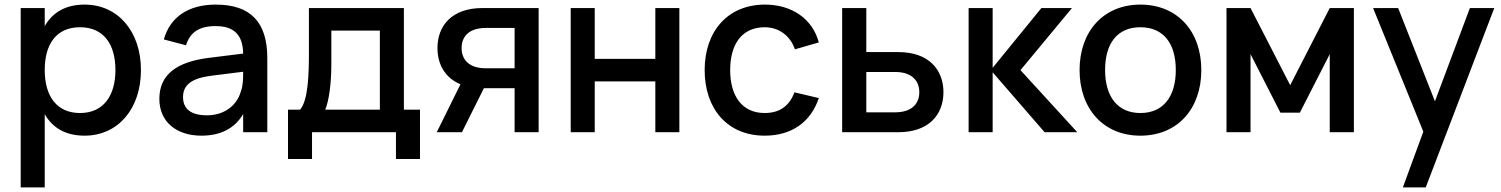

<svg xmlns="http://www.w3.org/2000/svg" viewBox="-20 -575 6526 835"><path d="M174.5 240V-78.5C208 -20 263.5 15 348 15C493 15 593 -101.5 593 -270.5C593 -437.5 493.5 -555 348 -555C264 -555 208 -520 174.5 -461.5V-540H70V240ZM328 -83.5C227 -83.5 174.5 -156.5 174.5 -270.5C174.5 -380.5 223 -456.5 328 -456.5C430 -456.5 482 -383.5 482 -270.5C482 -160 431 -83.5 328 -83.5Z M918.5 -555C800 -555 720 -501.5 692.5 -403.5L789 -378C806.5 -435 847 -461.5 917.5 -461.5C997 -461.5 1036 -424.5 1037.5 -342L889 -323.5C752.5 -306.5 673 -253.5 673 -145C673 -47.5 744.5 15 856 15C940 15 1001 -17 1037.5 -79V0H1142.5V-322.5C1142.5 -479.5 1069 -555 918.5 -555ZM1037.5 -263V-259.5C1037.5 -235.5 1037.5 -203.5 1027.5 -177.5C1010.5 -116 955 -73.5 880 -73.5C811.5 -73.5 776 -100.5 776 -153C776 -206.5 814.5 -235.5 902 -246Z M1232.5 116.5H1337V0H1702V116.5H1806.5V-98H1736.5V-540H1323.5V-348.5C1323.5 -249.5 1320 -138 1285 -98H1232.5ZM1394.5 -98C1411 -138.5 1421 -212 1421 -295.5V-442H1632V-98Z M1989 0 2084.5 -191.5H2218V0H2322.5V-540H2078C1945.5 -540 1882.5 -463.5 1882.5 -366C1882.5 -296 1915 -236.5 1982.5 -208.5L1879.5 0ZM2218 -453.5V-278H2093C2019.5 -278 1987.5 -316 1987.5 -366C1987.5 -416 2019.5 -453.5 2093 -453.5Z M2566.5 0V-221H2830V0H2934.5V-540H2830V-319H2566.5V-540H2462V0Z M3305.5 15C3421.5 15 3505.5 -42.5 3541 -148.5L3435 -173.5C3413.5 -116 3373 -83.5 3305.5 -83.5C3206.5 -83.5 3155.5 -158.5 3155.5 -270C3155.5 -381.5 3205.5 -456.5 3305.5 -456.5C3366 -456.5 3416.5 -421 3437 -360.5L3541 -390.5C3514 -492 3425 -555 3307 -555C3145 -555 3044.5 -439 3044.5 -270C3044.5 -103 3142.5 15 3305.5 15Z M3887 0C4019.5 0 4083 -76.5 4083 -174C4083 -271.5 4019.5 -348.5 3887 -348.5H3747.5V-540H3642.5V0ZM3747.5 -86.5V-262H3872.5C3945.5 -262 3978 -224 3978 -174C3978 -124 3945.5 -86.5 3872.5 -86.5Z M4192.5 0H4297V-260.5L4523 0H4665L4418 -270L4642 -540H4509L4297 -280V-540H4192.5Z M4939.5 15C5100.5 15 5204.5 -101 5204.5 -270.5C5204.5 -438.5 5101 -555 4939.5 -555C4779.5 -555 4675 -439 4675 -270.5C4675 -102 4778.5 15 4939.5 15ZM4939.5 -83.5C4840.5 -83.5 4786 -154.5 4786 -270.5C4786 -385.5 4838.5 -456.5 4939.5 -456.5C5039.5 -456.5 5093.5 -386.5 5093.5 -270.5C5093.5 -155.5 5039.5 -83.5 4939.5 -83.5Z M5418.5 0V-339.5L5548.5 -85H5633L5763 -339.5V0H5868V-540H5763L5591 -204.5L5418.5 -540H5314V0Z M6180.5 240 6478.5 -540H6372.5L6220.5 -134.5L6060.5 -540H5951.5L6170 -2.5L6081 240Z"/></svg>

Font: Vela Sans SemBd
Style: Regular
Weight: 600
Designer: Principal design: Mikhail Sharanda - project Manrope.
Design modification: Ravid Balaliev
Foundry: Mikhail Sharanda
Version: Version 1.001